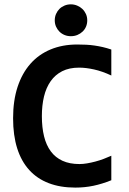

<svg xmlns="http://www.w3.org/2000/svg" viewBox="-20 -851 590 880"><path d="M490.2 -24.9Q447.8 -7.8 408 0.5Q368.2 8.8 325.2 8.8Q256.3 8.8 203.4 -11.5Q150.4 -31.7 114 -71.8Q77.6 -111.8 58.8 -171.1Q40 -230.5 40 -309.1Q40 -389.6 60.5 -452.4Q81.1 -515.1 119.1 -558.3Q157.2 -601.6 211.7 -624.3Q266.1 -647 334 -647Q356 -647 375.2 -646Q394.5 -645 413.1 -642.3Q431.6 -639.6 450.7 -635.3Q469.7 -630.9 490.2 -624V-504.9Q448.7 -524.4 411.1 -532.7Q373.5 -541 342.8 -541Q297.4 -541 265.1 -524.7Q232.9 -508.3 212.2 -478.8Q191.4 -449.2 181.6 -408.4Q171.9 -367.7 171.9 -318.8Q171.9 -267.1 181.9 -226.3Q191.9 -185.5 212.9 -157.2Q233.9 -128.9 266.6 -114Q299.3 -99.1 344.2 -99.1Q360.4 -99.1 379.2 -102.3Q397.9 -105.5 417.2 -110.6Q436.5 -115.7 455.3 -122.8Q474.1 -129.9 490.2 -137.2ZM379.9 -757.8Q379.9 -742.2 374.3 -729Q368.7 -715.8 358.4 -706.1Q348.1 -696.3 334.5 -690.7Q320.8 -685.1 304.7 -685.1Q289.1 -685.1 275.6 -690.7Q262.2 -696.3 252.4 -706.1Q242.7 -715.8 236.8 -729Q231 -742.2 231 -757.8Q231 -773.4 236.8 -786.9Q242.7 -800.3 252.4 -810.1Q262.2 -819.8 275.6 -825.4Q289.1 -831.1 304.7 -831.1Q319.8 -831.1 333.5 -825.4Q347.2 -819.8 357.4 -810.1Q367.7 -800.3 373.8 -786.9Q379.9 -773.4 379.9 -757.8ZM29.8 -638.2Z"/></svg>

Font: Code New Roman
Style: Bold
Weight: 700
Monospace: yes
Designer: Sam Radian
Foundry: Code New Roman
Version: Version 1.508 October 19, 2014